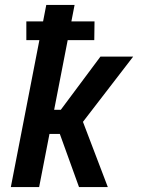

<svg xmlns="http://www.w3.org/2000/svg" viewBox="-20 -760 590 780"><path d="M24 0 140 -597H87V-673H155L168 -740H283L270 -673H364L363 -597H255L200 -314H227L388 -530H521L317 -265L418 0H301L223 -216H181L139 0Z"/></svg>

Font: Lode
Style: Bold Italic
Weight: 700
Italic angle: -11°
Monospace: yes
Designer: Belleve Invis
Foundry: Belleve Invis
Version: Version 29.2.0; ttfautohint (v1.8.3)